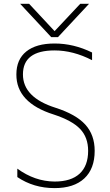

<svg xmlns="http://www.w3.org/2000/svg" viewBox="-20 -969 571 1001"><path d="M85 -949.2H131.8L264.6 -806.6L398.4 -949.2H444.3L282.2 -775.4H247.1ZM264.6 -742.2Q364.3 -742.2 460 -695.3V-655.3Q361.3 -706.1 264.6 -706.1Q99.6 -706.1 99.6 -581.1Q99.6 -460.9 269.5 -407.2Q376 -373 424.8 -319.3Q473.6 -265.6 473.6 -182.6Q473.6 -88.9 419.4 -38.6Q365.2 11.7 264.6 11.7Q155.3 11.7 70.3 -45.9V-89.8Q161.1 -23.4 264.6 -22.5Q350.6 -22.5 395 -63.5Q439.5 -104.5 439.5 -182.6Q439.5 -252.9 397.5 -296.9Q355.5 -340.8 259.8 -372.1Q64.5 -433.6 65.4 -581.1Q65.4 -659.2 117.2 -700.7Q168.9 -742.2 264.6 -742.2Z"/></svg>

Font: Gen Shin Gothic ExtraLight
Style: Regular
Weight: 100
Designer: [Source Han Sans]
Ryoko NISHIZUKA  (kana & ideographs); Paul D. Hunt (Latin, Greek & Cyrillic); Wenlong ZHANG  (bopomofo
Version: Version 1.002.20150607